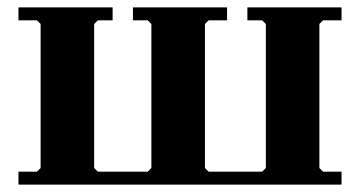

<svg xmlns="http://www.w3.org/2000/svg" viewBox="-20 -500 975 520"><path d="M855 -445 845 -435V-45L855 -35H905V0H30V-35H80L90 -45V-435L80 -445H30V-480H285V-445H245L235 -435V-45L245 -35H380L390 -45V-435L380 -445H340V-480H595V-445H545L535 -435V-45L545 -35H690L700 -45V-435L690 -445H650V-480H905V-445Z"/></svg>

Font: Brygada 1918
Style: Bold
Weight: 700
Designer: Mateusz Machalski | Borys Kosmynka | Przemek Hoffer
Foundry: NIEPODLEGLA 2018
Version: Version 3.006